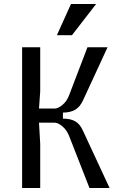

<svg xmlns="http://www.w3.org/2000/svg" viewBox="-20 -935 640 955"><path d="M251 -325H174L180 -220V0H90V-700H180V-480L174 -395H251Q269 -395 291 -413.5Q313 -432 324 -462L415 -700H515L393 -436Q378 -403 353.5 -389Q329 -375 293 -375V-345Q331 -345 354.5 -331.5Q378 -318 393 -284L525 0H425L324 -258Q313 -287 291 -306Q269 -325 251 -325ZM333 -915H458L338 -760H263Z"/></svg>

Font: Sligoil Micro
Style: Regular
Weight: 400
Designer: Ariel Martín Pérez
Foundry: Igor Stepanchenko
Version: Version 1.001